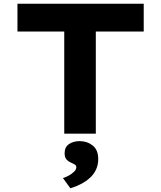

<svg xmlns="http://www.w3.org/2000/svg" viewBox="-20 -720 868 1034"><path d="M326 0V-550H74V-700H754V-550H496V0ZM359 294 319 239Q333 235 349.5 226Q366 217 378.5 205Q391 193 391 181Q391 172 384.5 167.5Q378 163 367 158Q348 150 338 138.5Q328 127 328 105Q328 72 351.5 56Q375 40 409 40Q449 40 479 63.5Q509 87 509 137Q509 167 497.5 192.5Q486 218 464.5 237.5Q443 257 416 271Q389 285 359 294Z"/></svg>

Font: Lexend Mega
Style: Bold
Weight: 700
Version: Version 1.007